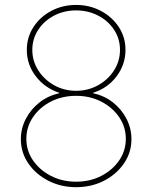

<svg xmlns="http://www.w3.org/2000/svg" viewBox="-20 -757 623 786"><path d="M291.5 9.3Q229.5 9.3 178 -17.1Q126.5 -43.5 95.9 -88.1Q65.4 -132.8 65.4 -187.5Q65.4 -231.4 85.7 -270.5Q106 -309.6 141.4 -337.4Q176.8 -365.2 221.7 -375V-377.4Q163.1 -397 126.5 -444.8Q89.8 -492.7 89.8 -552.7Q89.8 -604.5 116.9 -646.2Q144 -688 189.9 -712.4Q235.8 -736.8 291.5 -736.8Q346.7 -736.8 392.6 -712.6Q438.5 -688.5 466.1 -646.7Q493.7 -605 493.7 -552.7Q493.7 -493.2 457.5 -444.8Q421.4 -396.5 361.8 -377.4V-375Q406.7 -365.7 442.1 -337.9Q477.5 -310.1 497.8 -270.8Q518.1 -231.4 518.1 -187.5Q518.1 -132.8 487.5 -88.1Q457 -43.5 405.8 -17.1Q354.5 9.3 291.5 9.3ZM291.5 -13.2Q348.6 -13.2 394.5 -36.9Q440.4 -60.5 467.8 -100.3Q495.1 -140.1 495.1 -188.5Q495.1 -237.3 467.8 -277.3Q440.4 -317.4 394.5 -341.1Q348.6 -364.7 291.5 -364.7Q234.4 -364.7 188.2 -341.1Q142.1 -317.4 115 -277.3Q87.9 -237.3 87.9 -188.5Q87.9 -140.1 115.2 -100.3Q142.6 -60.5 188.7 -36.9Q234.9 -13.2 291.5 -13.2ZM291.5 -385.3Q340.8 -385.3 381.8 -408.2Q422.9 -431.2 447 -469.2Q471.2 -507.3 471.2 -552.7Q471.2 -598.1 447 -635Q422.9 -671.9 381.8 -693.1Q340.8 -714.4 291.5 -714.4Q242.2 -714.4 201.4 -693.1Q160.6 -671.9 136.5 -635Q112.3 -598.1 112.3 -552.7Q112.3 -507.3 136.5 -469.2Q160.6 -431.2 201.4 -408.2Q242.2 -385.3 291.5 -385.3Z"/></svg>

Font: Inter 17pt Thin
Style: Regular
Weight: 250
Version: Version 4.001;git-66647c0bb